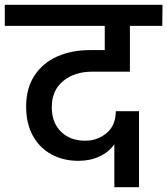

<svg xmlns="http://www.w3.org/2000/svg" viewBox="-44 -760 698 801"><path d="M172 -313Q172 -249 210 -211Q248 -173 312 -173Q363 -173 401 -205Q439 -237 439 -296H536V21H433V-158Q411 -126 371.5 -107.5Q332 -89 283 -89Q221 -89 171.5 -115.5Q122 -142 93.5 -193Q65 -244 65 -316Q65 -392 100 -445Q135 -498 195 -524.5Q255 -551 331 -551H393V-652H-24V-740H634L633 -652H498V-461H341Q267 -461 219.5 -422Q172 -383 172 -313Z"/></svg>

Font: Poppins Medium A&M
Style: Regular
Weight: 500
Designer: Ninad Kale (Devanagari), Jonny Pinhorn (Latin)
Foundry: Indian Type Foundry
Version: 4.004